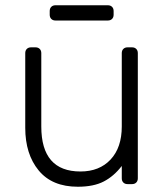

<svg xmlns="http://www.w3.org/2000/svg" viewBox="-20 -700 625 730"><path d="M98 -520H115Q125 -520 131 -514Q137 -508 137 -498V-219Q137 -48 286 -48Q358 -48 400.5 -93.5Q443 -139 443 -219V-498Q443 -508 449 -514Q455 -520 465 -520H482Q492 -520 498 -514Q504 -508 504 -498V-22Q504 -12 498 -6Q492 0 482 0H465Q455 0 449 -6Q443 -12 443 -22V-69Q413 -30 374.5 -10Q336 10 276 10Q178 10 127 -52Q76 -114 76 -214V-498Q76 -508 82 -514Q88 -520 98 -520ZM169 -644V-658Q169 -668 175 -674Q181 -680 191 -680H390Q400 -680 406 -674Q412 -668 412 -658V-644Q412 -634 406 -628Q400 -622 390 -622H191Q181 -622 175 -628Q169 -634 169 -644Z"/></svg>

Font: Rubik
Style: Regular
Weight: 300
Designer: Hubert & Fischer
Foundry: Hubert & Fischer
Version: Version 1.100